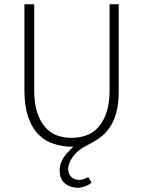

<svg xmlns="http://www.w3.org/2000/svg" viewBox="-20 -679 674 904"><path d="M346 205Q311 205 286 185Q261 165 261 123Q261 104 267 88Q273 72 282 59Q291 46 302.5 34.5Q314 23 325 12Q277 12 235 -1Q193 -14 162 -45Q131 -76 113 -127Q95 -178 95 -253V-659H141V-258Q141 -192 155.5 -148.5Q170 -105 194 -78.5Q218 -52 249.5 -41Q281 -30 316 -30Q352 -30 384.5 -41Q417 -52 441.5 -78.5Q466 -105 481 -148.5Q496 -192 496 -258V-659H539V-253Q539 -188 526.5 -145Q514 -102 492.5 -73Q471 -44 443 -25.5Q415 -7 385 8Q345 28 323 59Q301 90 301 116Q301 142 316.5 155Q332 168 352 168Q375 168 395 154L411 181Q400 191 381 198Q362 205 346 205Z"/></svg>

Font: hySource Sans Pro Light
Style: Regular
Weight: 300
Designer: Paul D. Hunt
Foundry: Adobe Systems Incorporated
Version: Version 2.021;PS 2.000;hotconv 1.0.86;makeotf.lib2.5.63406